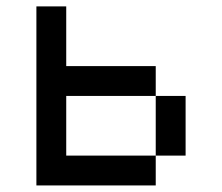

<svg xmlns="http://www.w3.org/2000/svg" viewBox="-20 -565 676 585"><path d="M90.9 -545.5V0H454.5V-90.9H181.8V-272.7H454.5V-363.6H181.8V-545.5ZM454.5 -272.7V-90.9H545.5V-272.7Z"/></svg>

Font: Departure Mono
Style: Regular
Weight: 400
Monospace: yes
Designer: Helena Zhang
Version: Version 1.500;Glyphs 3.3.1 (3343)